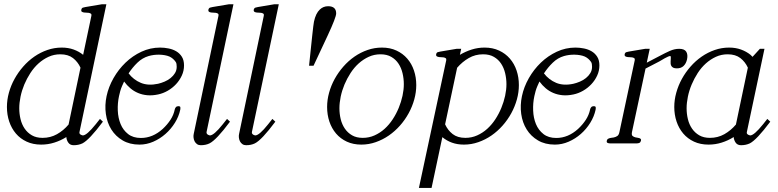

<svg xmlns="http://www.w3.org/2000/svg" viewBox="-20 -687 3727 920"><path d="M365.7 -362.8Q353 -390.6 329.8 -408.7Q306.6 -426.8 269 -426.8Q238.8 -426.8 212.6 -414.8Q186.5 -402.8 164.6 -383.1Q142.6 -363.3 125.5 -336.9Q108.4 -310.5 96.4 -282Q84.5 -253.4 78.4 -223.9Q72.3 -194.3 72.3 -168Q72.3 -141.6 78.4 -116.2Q84.5 -90.8 98.1 -70.8Q111.8 -50.8 132.8 -38.6Q153.8 -26.4 184.1 -26.4Q221.7 -26.4 252.9 -43.9Q284.2 -61.5 308.6 -90.3ZM489.7 -666.5 360.8 -54.2Q359.4 -48.8 362.8 -44.9Q366.2 -41 373 -39.1Q376 -38.1 377 -38.1Q395.5 -38.1 438 -90.8L459 -117.2L473.1 -104Q407.7 -16.6 375 0Q356.4 8.8 333 8.8Q315.9 8.8 307.4 -3.4Q298.8 -15.6 297.9 -30.3Q270.5 -13.2 240.2 -3.7Q210 5.9 177.2 5.9Q138.2 5.9 107.7 -8.3Q77.1 -22.5 56.2 -47.1Q35.2 -71.8 24.2 -104.5Q13.2 -137.2 13.2 -174.3Q13.2 -208.5 22.7 -242.9Q32.2 -277.3 49.6 -308.8Q66.9 -340.3 91.1 -367.9Q115.2 -395.5 144.5 -415.8Q173.8 -436 207 -447.5Q240.2 -459 275.9 -459Q307.1 -459 332.8 -449.7Q358.4 -440.4 378.4 -424.3L418 -611.8Q419.4 -618.7 415.3 -621.6Q411.1 -624.5 405 -625.5Q398.9 -626.5 391.6 -626.5Q384.3 -626.5 378.9 -627.9Q375 -628.9 371.6 -631.3Q368.2 -633.8 369.6 -640.1Q371.1 -648.4 377.2 -650.4Q383.3 -652.3 389.6 -653.3L467.8 -666.5Z M861.8 -373.5Q861.8 -348.1 851.3 -325.2Q840.8 -302.2 823.5 -283.7Q806.2 -265.1 783.7 -252.2Q761.2 -239.3 737.3 -234.4Q709.5 -228.5 685.5 -230.7Q661.6 -232.9 641.4 -241.5Q621.1 -250 604.5 -264.2Q587.9 -278.3 574.7 -296.4L564.9 -274.9Q559.6 -262.7 556.2 -250.5Q552.7 -238.3 550.3 -226.6Q543 -192.9 544.4 -157.2Q545.9 -121.6 557.9 -92.5Q569.8 -63.5 593.8 -44.7Q617.7 -25.9 655.3 -25.9Q711.9 -25.9 759.8 -69.3Q781.7 -89.8 796.9 -113Q812 -136.2 817.4 -162.6Q818.4 -168 822.5 -173.1Q826.7 -178.2 834.5 -178.2Q843.8 -178.2 844.2 -172.6Q844.7 -167 843.8 -161.6Q836.9 -128.9 818.1 -98.6Q799.3 -68.4 772.9 -45.2Q746.6 -22 714.6 -8.1Q682.6 5.9 648.4 5.9Q601.6 5.9 567.6 -14.2Q533.7 -34.2 513.4 -66.7Q493.2 -99.1 487.3 -140.9Q481.4 -182.6 490.7 -226.6Q500 -270.5 523.7 -312.3Q547.4 -354 581.3 -386.7Q615.2 -419.4 657.7 -439.2Q700.2 -459 747.1 -459Q767.6 -459 788.1 -454.8Q808.6 -450.7 825 -440.9Q841.3 -431.2 851.6 -414.8Q861.8 -398.4 861.8 -373.5ZM826.7 -367.2Q826.7 -374 825.7 -380.4Q824.7 -386.7 821.3 -391.1Q809.6 -407.7 792 -416Q781.7 -420.4 769 -422.6Q756.3 -424.8 743.2 -425Q730 -425.3 717 -423.6Q704.1 -421.9 692.4 -418.5Q662.1 -409.7 638.4 -386.7Q614.7 -363.8 596.2 -335.4Q619.6 -304.7 654.8 -290Q689.9 -275.4 737.3 -285.6Q752.4 -289.1 768.6 -295.9Q784.7 -302.7 797.4 -313Q810.1 -323.2 818.4 -336.7Q826.7 -350.1 826.7 -367.2Z M1098.6 -666.5 969.7 -54.2Q968.8 -48.8 972.2 -44.9Q975.6 -41 981.9 -39.1Q985.8 -38.1 985.8 -38.1Q1004.9 -38.1 1046.9 -90.8L1067.9 -117.2L1082 -104Q1016.6 -16.1 983.9 0Q966.3 8.8 941.9 8.8Q931.6 8.8 924.3 3.7Q917 -1.5 912.8 -9.3Q908.7 -17.1 907.5 -26.6Q906.2 -36.1 908.2 -44.9L1026.9 -611.8Q1028.3 -618.7 1024.4 -621.6Q1020.5 -624.5 1014.2 -625.5Q1007.8 -626.5 1000.5 -626.5Q993.2 -626.5 987.8 -627.9Q983.9 -628.9 980.7 -631.3Q977.5 -633.8 978.5 -640.1Q980.5 -648.4 986.3 -650.4Q992.2 -652.3 998.5 -653.3L1076.7 -666.5Z M1315.9 -666.5 1187 -54.2Q1186 -48.8 1189.5 -44.9Q1192.9 -41 1199.2 -39.1Q1203.1 -38.1 1203.1 -38.1Q1222.2 -38.1 1264.2 -90.8L1285.2 -117.2L1299.3 -104Q1233.9 -16.1 1201.2 0Q1183.6 8.8 1159.2 8.8Q1148.9 8.8 1141.6 3.7Q1134.3 -1.5 1130.1 -9.3Q1126 -17.1 1124.8 -26.6Q1123.5 -36.1 1125.5 -44.9L1244.1 -611.8Q1245.6 -618.7 1241.7 -621.6Q1237.8 -624.5 1231.4 -625.5Q1225.1 -626.5 1217.8 -626.5Q1210.4 -626.5 1205.1 -627.9Q1201.2 -628.9 1198 -631.3Q1194.8 -633.8 1195.8 -640.1Q1197.8 -648.4 1203.6 -650.4Q1209.5 -652.3 1215.8 -653.3L1293.9 -666.5Z M1460.9 -372.1 1476.1 -516.6Q1481.9 -570.8 1484.4 -583Q1492.7 -623 1512.7 -641.6Q1529.3 -657.2 1552.2 -657.2Q1590.8 -657.2 1590.8 -622.6Q1590.8 -604 1549.8 -516.1L1482.4 -372.1Z M1915 -283.7Q1915 -310.1 1908.9 -335.9Q1902.8 -361.8 1889.6 -381.8Q1876.5 -401.9 1855.2 -414.3Q1834 -426.8 1803.2 -426.8Q1772.9 -426.8 1746.8 -414.8Q1720.7 -402.8 1698.7 -383.1Q1676.8 -363.3 1659.7 -336.9Q1642.6 -310.5 1630.6 -282Q1618.7 -253.4 1612.5 -223.9Q1606.4 -194.3 1606.4 -168Q1606.4 -141.6 1612.5 -116.2Q1618.7 -90.8 1632.3 -70.8Q1646 -50.8 1667 -38.6Q1688 -26.4 1718.3 -26.4Q1748 -26.4 1774.4 -38.1Q1800.8 -49.8 1822.8 -69.6Q1844.7 -89.4 1861.8 -115.5Q1878.9 -141.6 1890.6 -170.2Q1902.3 -198.7 1908.7 -228Q1915 -257.3 1915 -283.7ZM1974.6 -279.3Q1974.6 -245.1 1965.1 -210.7Q1955.6 -176.3 1938.2 -144.5Q1920.9 -112.8 1896.7 -85.4Q1872.6 -58.1 1843.3 -37.8Q1814 -17.6 1780.5 -5.9Q1747.1 5.9 1711.4 5.9Q1672.4 5.9 1641.8 -8.3Q1611.3 -22.5 1590.3 -47.1Q1569.3 -71.8 1558.3 -104.5Q1547.4 -137.2 1547.4 -174.3Q1547.4 -208.5 1556.9 -242.9Q1566.4 -277.3 1583.7 -308.8Q1601.1 -340.3 1625.2 -367.9Q1649.4 -395.5 1678.7 -415.8Q1708 -436 1741.2 -447.5Q1774.4 -459 1810.1 -459Q1849.1 -459 1879.6 -444.8Q1910.2 -430.7 1931.4 -406.2Q1952.6 -381.8 1963.6 -349.1Q1974.6 -316.4 1974.6 -279.3Z M2406.7 -283.7Q2406.7 -310.1 2400.6 -335.9Q2394.5 -361.8 2381.3 -381.8Q2368.2 -401.9 2346.9 -414.3Q2325.7 -426.8 2294.9 -426.8Q2257.3 -426.8 2226.3 -408.9Q2195.3 -391.1 2170.4 -362.3L2112.8 -91.3Q2125.5 -63 2148.9 -44.7Q2172.4 -26.4 2210 -26.4Q2239.7 -26.4 2266.1 -38.1Q2292.5 -49.8 2314.5 -69.6Q2336.4 -89.4 2353.5 -115.5Q2370.6 -141.6 2382.3 -170.2Q2394 -198.7 2400.4 -228Q2406.7 -257.3 2406.7 -283.7ZM2466.3 -279.3Q2466.3 -245.1 2456.8 -210.7Q2447.3 -176.3 2429.9 -144.5Q2412.6 -112.8 2388.4 -85.4Q2364.3 -58.1 2335 -37.8Q2305.7 -17.6 2272.2 -5.9Q2238.8 5.9 2203.1 5.9Q2171.4 5.9 2145.8 -3.4Q2120.1 -12.7 2099.6 -29.8L2047.9 213.4H1987.3L2118.2 -398.4Q2119.6 -405.3 2115.5 -408.2Q2111.3 -411.1 2105 -412.1Q2098.6 -413.1 2091.3 -413.1Q2084 -413.1 2079.1 -414.6Q2075.2 -415.5 2072 -418Q2068.8 -420.4 2069.8 -426.8Q2071.8 -435.1 2077.4 -437Q2083 -439 2089.8 -439.9L2168 -453.1H2189.9L2183.6 -424.3Q2210.9 -440.4 2240.5 -449.7Q2270 -459 2301.8 -459Q2340.8 -459 2371.3 -444.8Q2401.9 -430.7 2423.1 -406.2Q2444.3 -381.8 2455.3 -349.1Q2466.3 -316.4 2466.3 -279.3Z M2852.1 -373.5Q2852.1 -348.1 2841.6 -325.2Q2831.1 -302.2 2813.7 -283.7Q2796.4 -265.1 2773.9 -252.2Q2751.5 -239.3 2727.5 -234.4Q2699.7 -228.5 2675.8 -230.7Q2651.9 -232.9 2631.6 -241.5Q2611.3 -250 2594.7 -264.2Q2578.1 -278.3 2564.9 -296.4L2555.2 -274.9Q2549.8 -262.7 2546.4 -250.5Q2543 -238.3 2540.5 -226.6Q2533.2 -192.9 2534.7 -157.2Q2536.1 -121.6 2548.1 -92.5Q2560.1 -63.5 2584 -44.7Q2607.9 -25.9 2645.5 -25.9Q2702.1 -25.9 2750 -69.3Q2772 -89.8 2787.1 -113Q2802.2 -136.2 2807.6 -162.6Q2808.6 -168 2812.7 -173.1Q2816.9 -178.2 2824.7 -178.2Q2834 -178.2 2834.5 -172.6Q2835 -167 2834 -161.6Q2827.1 -128.9 2808.3 -98.6Q2789.6 -68.4 2763.2 -45.2Q2736.8 -22 2704.8 -8.1Q2672.9 5.9 2638.7 5.9Q2591.8 5.9 2557.9 -14.2Q2523.9 -34.2 2503.7 -66.7Q2483.4 -99.1 2477.5 -140.9Q2471.7 -182.6 2481 -226.6Q2490.2 -270.5 2513.9 -312.3Q2537.6 -354 2571.5 -386.7Q2605.5 -419.4 2647.9 -439.2Q2690.4 -459 2737.3 -459Q2757.8 -459 2778.3 -454.8Q2798.8 -450.7 2815.2 -440.9Q2831.5 -431.2 2841.8 -414.8Q2852.1 -398.4 2852.1 -373.5ZM2816.9 -367.2Q2816.9 -374 2815.9 -380.4Q2814.9 -386.7 2811.5 -391.1Q2799.8 -407.7 2782.2 -416Q2772 -420.4 2759.3 -422.6Q2746.6 -424.8 2733.4 -425Q2720.2 -425.3 2707.3 -423.6Q2694.3 -421.9 2682.6 -418.5Q2652.3 -409.7 2628.7 -386.7Q2605 -363.8 2586.4 -335.4Q2609.9 -304.7 2645 -290Q2680.2 -275.4 2727.5 -285.6Q2742.7 -289.1 2758.8 -295.9Q2774.9 -302.7 2787.6 -313Q2800.3 -323.2 2808.6 -336.7Q2816.9 -350.1 2816.9 -367.2Z M3272 -402.3Q3267.6 -382.8 3255.6 -371.1Q3243.7 -359.4 3223.1 -359.4Q3212.4 -359.4 3206.3 -362.5Q3200.2 -365.7 3197.3 -370.4Q3194.3 -375 3193.6 -381.1Q3192.9 -387.2 3193.4 -393.1Q3193.4 -398.4 3194.1 -403.6Q3194.8 -408.7 3194.3 -412.6Q3193.8 -416.5 3193.4 -417.5Q3192.9 -418.5 3190.9 -418.5Q3187.5 -418.5 3180.7 -415.5Q3173.8 -412.6 3165 -407.7Q3157.2 -403.8 3150.9 -399.4Q3144.5 -395 3139.2 -392.6L3073.2 -358.4L3008.3 -54.7Q3005.4 -40.5 3011 -35.6Q3016.6 -30.8 3024.9 -28.8Q3030.3 -27.8 3034.4 -27.1Q3038.6 -26.4 3042.5 -25.4Q3046.4 -24.4 3049.6 -21.7Q3052.7 -19 3051.3 -13.2Q3049.3 -4.9 3043.7 -2.4Q3038.1 0 3032.2 0H2902.3Q2896.5 0 2891.1 -2.4Q2885.7 -4.9 2887.7 -13.2Q2889.2 -19.5 2893.6 -22Q2897.9 -24.4 2902.3 -25.4Q2906.2 -26.4 2910.9 -26.9Q2915.5 -27.3 2920.9 -28.3Q2930.2 -30.3 2937.7 -35.2Q2945.3 -40 2948.2 -54.7L3021.5 -398.4Q3022.9 -405.3 3019 -408.2Q3015.1 -411.1 3008.8 -412.1Q3002.4 -413.1 2995.1 -413.1Q2987.8 -413.1 2982.4 -414.6Q2978.5 -415.5 2975.3 -418Q2972.2 -420.4 2973.1 -426.8Q2975.1 -435.1 2981 -437Q2986.8 -439 2993.2 -439.9L3071.3 -453.1H3093.3L3079.1 -386.7L3145.5 -421.4Q3166.5 -432.6 3189.2 -442.9Q3211.9 -453.1 3234.4 -453.1Q3259.3 -453.1 3268.1 -439.5Q3276.9 -425.8 3272 -402.3Z M3563.5 -362.8Q3550.8 -390.6 3527.6 -408.7Q3504.4 -426.8 3466.8 -426.8Q3436.5 -426.8 3410.4 -414.8Q3384.3 -402.8 3362.3 -383.1Q3340.3 -363.3 3323.2 -336.9Q3306.2 -310.5 3294.2 -282Q3282.2 -253.4 3276.1 -223.9Q3270 -194.3 3270 -168Q3270 -141.6 3276.1 -116.2Q3282.2 -90.8 3295.9 -70.8Q3309.6 -50.8 3330.6 -38.6Q3351.6 -26.4 3381.8 -26.4Q3419.4 -26.4 3450.7 -43.9Q3481.9 -61.5 3506.3 -90.3ZM3670.9 -104Q3605.5 -16.6 3572.8 0Q3554.2 8.8 3530.8 8.8Q3513.7 8.8 3505.1 -3.4Q3496.6 -15.6 3495.6 -30.3Q3468.3 -13.2 3438 -3.7Q3407.7 5.9 3375 5.9Q3335.9 5.9 3305.4 -8.3Q3274.9 -22.5 3253.9 -47.1Q3232.9 -71.8 3221.9 -104.5Q3210.9 -137.2 3210.9 -174.3Q3210.9 -208.5 3220.5 -242.9Q3230 -277.3 3247.3 -308.8Q3264.6 -340.3 3288.8 -367.9Q3313 -395.5 3342.3 -415.8Q3371.6 -436 3404.8 -447.5Q3438 -459 3473.6 -459Q3504.9 -459 3530.5 -449.7Q3556.2 -440.4 3576.2 -424.3L3585.9 -414.6L3621.1 -453.1H3643.1L3558.6 -54.2Q3557.1 -48.8 3560.5 -44.9Q3564 -41 3570.8 -39.1Q3573.7 -38.1 3574.7 -38.1Q3593.3 -38.1 3635.7 -90.8L3656.7 -117.2Z"/></svg>

Font: Atsinvsda
Style: Italic
Weight: 400
Italic angle: -12°
Designer: Al Webster
Foundry: Al Webster and Michael Everson
Version: Version 2.000